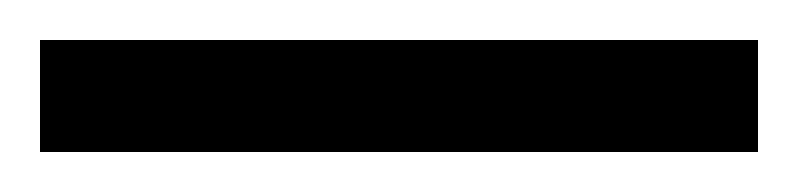

<svg xmlns="http://www.w3.org/2000/svg" viewBox="-20 -10 399 96"><path d="M0 66V10H359V66Z"/></svg>

Font: BDO Grotesk Light
Style: Regular
Weight: 300
Designer: Deni Anggara
Foundry: Lokal Container
Version: Version 2.000